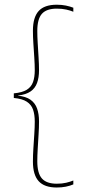

<svg xmlns="http://www.w3.org/2000/svg" viewBox="-20 -696 372 834"><path d="M298.5 -662.5V-645Q285.5 -650.5 267.5 -654.5Q249.5 -658.5 227 -658.5Q182 -658.5 162 -636Q142 -613.5 142 -561.5Q142 -538.5 143.8 -508.5Q145.5 -478.5 147.5 -447.5Q149.5 -416.5 149.5 -390.5Q149.5 -359 141 -335.8Q132.5 -312.5 112.8 -298.8Q93 -285 58 -281V-275.5L57 -280.5Q92.5 -277 112.5 -262.8Q132.5 -248.5 141 -224.8Q149.5 -201 149.5 -168.5Q149.5 -142 147.5 -110.8Q145.5 -79.5 143.8 -49.2Q142 -19 142 4.5Q142 56.5 162 79.2Q182 102 227 102Q249.5 102 267.5 97.8Q285.5 93.5 298.5 88V105Q284.5 111 266.2 114.8Q248 118.5 226.5 118.5Q173 118.5 148 91Q123 63.5 123 6Q123 -20.5 125 -51.8Q127 -83 129 -113.5Q131 -144 131 -167.5Q131 -198.5 123.5 -220Q116 -241.5 96.5 -254.2Q77 -267 40 -270.5V-290.5Q77 -294 96.5 -306.2Q116 -318.5 123.5 -339.8Q131 -361 131 -391Q131 -415 129 -445.2Q127 -475.5 125 -506.2Q123 -537 123 -562.5Q123 -620.5 147.8 -648Q172.5 -675.5 226.5 -675.5Q248 -675.5 266.2 -671.8Q284.5 -668 298.5 -662.5Z"/></svg>

Font: Anek Tamil Medium Thin
Style: Regular
Weight: 250
Version: Version 1.003